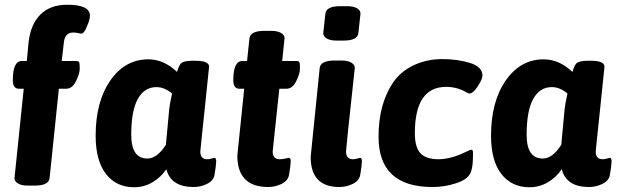

<svg xmlns="http://www.w3.org/2000/svg" viewBox="-20 -780 2630 809"><path d="M300 -523Q310 -523 313 -518.5Q316 -514 316 -492Q316 -469 300 -438Q285 -406 258 -406H228L189 -30Q186 2 126 2H98Q70 2 55.5 -7Q41 -16 41 -29L80 -406H60Q34 -406 34 -442Q34 -523 72 -523H93L100 -598Q108 -676 149.5 -718Q191 -760 263 -760Q359 -760 359 -714Q359 -697 346 -668Q334 -638 322 -638Q320 -638 310 -640.5Q300 -643 289 -643Q253 -643 249 -600L240 -523Z M796 8Q700 8 681 -67Q658 -33 622.5 -12Q587 9 545 9Q470 9 426.5 -47Q383 -103 383 -208Q383 -352 445 -441Q507 -530 605 -530Q670 -530 726 -477Q735 -508 745 -515Q750 -519 761.5 -521.5Q773 -524 791 -524H803Q861 -524 861 -499L843 -325Q834 -237 829 -191.5Q824 -146 824 -141Q824 -109 854 -109Q862 -109 872 -112Q882 -115 883 -115Q891 -115 891 -100.5Q891 -86 884 -44Q880 -19 853 -5.5Q826 8 796 8ZM601 -112Q642 -112 679 -170L693 -320Q694 -335 705 -386Q673 -413 639 -413Q588 -413 560 -362Q533 -312 533 -212Q533 -112 601 -112Z M989 -406Q963 -406 963 -442Q963 -523 1001 -523H1021L1031 -618Q1034 -650 1094 -650H1122Q1150 -650 1164.5 -641Q1179 -632 1179 -619L1169 -523H1228Q1238 -523 1241 -518.5Q1244 -514 1244 -492Q1244 -469 1228 -438Q1213 -406 1186 -406H1157Q1143 -275 1136 -209.5Q1129 -144 1129 -142Q1129 -109 1159 -109Q1170 -109 1183 -112Q1196 -115 1197 -115Q1205 -115 1205 -100.5Q1205 -86 1198 -44Q1194 -19 1167 -5.5Q1140 8 1110 8Q980 8 980 -125L1009 -406Z M1399 -609Q1371 -609 1356.5 -618Q1342 -627 1342 -640L1351 -722Q1354 -754 1414 -754H1442Q1470 -754 1484.5 -745Q1499 -736 1499 -723L1490 -641Q1487 -609 1427 -609ZM1418 -525Q1446 -525 1460.5 -516Q1475 -507 1475 -494Q1456 -322 1447 -234.5Q1438 -147 1438 -142Q1438 -109 1468 -109Q1476 -109 1486 -112Q1496 -115 1497 -115Q1505 -115 1505 -100.5Q1505 -86 1498 -44Q1494 -19 1467 -5.5Q1440 8 1410 8Q1289 8 1289 -119L1327 -493Q1330 -525 1390 -525Z M1973 -135Q1973 -110 1971.5 -91Q1970 -72 1965 -58Q1955 -25 1902 -8Q1854 8 1802 8Q1575 8 1575 -204Q1575 -274 1590.5 -330.5Q1606 -387 1636 -432Q1668 -479 1723 -505Q1778 -531 1844 -531Q1876 -531 1905 -527Q1934 -523 1960 -515Q2012 -499 2013 -462Q2013 -447 1993 -416Q1973 -386 1958 -386Q1953 -386 1942 -393Q1903 -414 1860 -414Q1728 -414 1728 -219Q1728 -162 1750 -136Q1762 -122 1782 -115.5Q1802 -109 1827.5 -109Q1853 -109 1883 -117Q1913 -125 1945 -141Q1961 -149 1967 -149Q1973 -149 1973 -135Z M2462 8Q2366 8 2347 -67Q2324 -33 2288.5 -12Q2253 9 2211 9Q2136 9 2092.5 -47Q2049 -103 2049 -208Q2049 -352 2111 -441Q2173 -530 2271 -530Q2336 -530 2392 -477Q2401 -508 2411 -515Q2416 -519 2427.5 -521.5Q2439 -524 2457 -524H2469Q2527 -524 2527 -499L2509 -325Q2500 -237 2495 -191.5Q2490 -146 2490 -141Q2490 -109 2520 -109Q2528 -109 2538 -112Q2548 -115 2549 -115Q2557 -115 2557 -100.5Q2557 -86 2550 -44Q2546 -19 2519 -5.5Q2492 8 2462 8ZM2267 -112Q2308 -112 2345 -170L2359 -320Q2360 -335 2371 -386Q2339 -413 2305 -413Q2254 -413 2226 -362Q2199 -312 2199 -212Q2199 -112 2267 -112Z"/></svg>

Font: AsCom
Style: Bold Italic
Weight: 700
Italic angle: -48°
Designer: AsCom
Foundry: AsCom
Version: Version 1.001